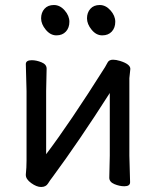

<svg xmlns="http://www.w3.org/2000/svg" viewBox="-20 -727 623 766"><path d="M144 19Q126 19 104.5 3.4Q83 -12.2 83 -28.8V-30.8Q85.9 -58.1 85.9 -85.9V-363.8L83 -471.2Q83 -486.8 106.9 -486.8Q125 -486.8 145.5 -478.5Q166 -470.2 166 -453.1L164.1 -363.8V-111.8Q256.8 -233.9 398.9 -459Q403.8 -466.8 409.4 -477.8Q415 -488.8 431.2 -488.8Q442.9 -488.8 459 -483.9Q500 -471.2 500 -452.1L496.1 -415V-106L499 0Q499 16.1 476.1 16.1Q457 16.1 436.5 7.6Q416 -1 416 -18.1L418 -106V-356Q294.9 -163.1 189.9 -21Q180.2 -8.8 171.6 5.1Q163.1 19 144 19ZM242.9 -601.1Q229 -585.9 205.1 -585.9Q181.2 -585.9 162.6 -608.4Q144 -630.9 144 -653.8Q144 -676.8 157.5 -691.9Q170.9 -707 195.1 -707Q219.2 -707 238 -685.5Q256.8 -664.1 256.8 -640.1Q256.8 -616.2 242.9 -601.1ZM426 -601.1Q412.1 -585.9 387.9 -585.9Q363.8 -585.9 345.5 -608.4Q327.1 -630.9 327.1 -653.8Q327.1 -676.8 340.6 -691.9Q354 -707 377.9 -707Q401.9 -707 420.9 -685.5Q439.9 -664.1 439.9 -640.1Q439.9 -616.2 426 -601.1Z"/></svg>

Font: LXGW WenKai Screen
Style: Regular
Weight: 400
Designer: LXGW / Fontworks Inc.
Foundry: LXGW / Fontworks Inc.
Version: Version 1.510;January 18,2025